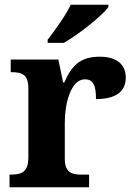

<svg xmlns="http://www.w3.org/2000/svg" viewBox="-20 -786 563 806"><path d="M180 -619V-606H248C311 -642 410 -721 435 -756V-766H277C256 -721 209 -657 180 -619ZM20 0H354V-53H322C282 -53 252 -61 252 -120V-273C252 -350 277 -453 336 -453C373 -453 383 -425 383 -370C462 -370 508 -399 508 -460C508 -511 475 -548 399 -548C317 -548 281 -511 250 -440H245L225 -536H25V-483H28C72 -483 99 -474 99 -415V-125C99 -62 69 -53 24 -53H20Z"/></svg>

Font: Noto Serif Malayalam
Style: Bold
Weight: 700
Designer: Indian type Foundry, Jelle Bosma, Monotype Design Team
Foundry: Monotype Imaging Inc.
Version: Version 2.104